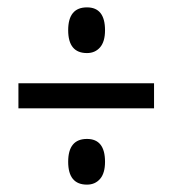

<svg xmlns="http://www.w3.org/2000/svg" viewBox="-20 -613 470 521"><path d="M216 -469Q165 -469 165 -531Q165 -593 216 -593Q265 -593 265 -531Q265 -500 251.5 -484.5Q238 -469 216 -469ZM30 -319V-387H398V-319ZM216 -112Q165 -112 165 -174Q165 -236 216 -236Q265 -236 265 -174Q265 -143 251.5 -127.5Q238 -112 216 -112Z"/></svg>

Font: Noto Sans Georgian ExtraCondensed
Style: Regular
Weight: 400
Width: 2
Designer: Monotype Design Team, Akaki Razmadze
Foundry: Google LLC
Version: Version 2.005; ttfautohint (v1.8.4.7-5d5b)